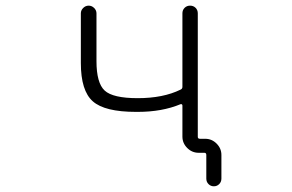

<svg xmlns="http://www.w3.org/2000/svg" viewBox="-20 -565 1040 683"><path d="M628.9 -517.6Q628.9 -529.3 636.7 -537.1Q644.5 -544.9 656.2 -544.9Q668 -544.9 675.8 -537.1Q683.6 -529.3 683.6 -517.6V-78.1Q683.6 -71.3 691.4 -71.3H710Q733.4 -71.3 750.5 -54.2Q767.6 -37.1 767.6 -13.7V70.3Q767.6 82 759.8 89.8Q752 97.7 740.7 97.7Q729.5 97.7 721.7 89.8Q713.9 82 713.9 70.3V-13.7Q713.9 -21.5 707 -21.5H686.5Q663.1 -21.5 646 -38.6Q628.9 -55.7 628.9 -79.1V-189.5Q628.9 -192.4 627 -193.8Q625 -195.3 622.1 -194.3Q556.6 -167 469.7 -167Q466.8 -167 463.9 -167Q352.5 -167 310.1 -204.6Q267.6 -242.2 267.6 -340.8V-517.6Q267.6 -528.3 275.9 -536.6Q284.2 -544.9 295.4 -544.9Q306.6 -544.9 314.9 -536.6Q323.2 -528.3 323.2 -517.6V-347.7Q323.2 -269.5 352.5 -242.7Q381.8 -215.8 469.7 -215.8Q560.5 -215.8 622.1 -246.1Q628.9 -249 628.9 -255.9Z"/></svg>

Font: Rounded Mgen+ 1m light
Style: Regular
Weight: 200
Designer: [Source Han Sans]
Ryoko NISHIZUKA  (kana & ideographs); Paul D. Hunt (Latin, Greek & Cyrillic); Wenlong ZHANG  (bopomofo
Version: Version 1.059.20150602